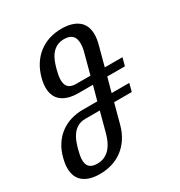

<svg xmlns="http://www.w3.org/2000/svg" viewBox="-201 -846 912 975"><g transform="rotate(-30 255.0 -358.5)"><path d="M393.6 -446.3H497.1L484.9 -399.9H381.3L358.4 -315.9H461.9L449.7 -269.5H346.2L315.4 -154.3Q304.2 -113.3 283.9 -82.5Q263.7 -51.8 236.1 -31Q208.5 -10.3 174.6 0.2Q140.6 10.7 102.5 10.7Q41 10.7 6.8 -16.6Q-27.3 -43.9 -27.3 -97.7Q-27.3 -122.1 -19 -154.3Q-8.8 -194.3 11 -224.6Q30.8 -254.9 57.9 -275.1Q85 -295.4 118.4 -305.7Q151.9 -315.9 189.9 -315.9H274.4L297.4 -399.9H212.9Q150.4 -399.9 116 -427Q81.5 -454.1 81.5 -507.3Q81.5 -532.2 89.4 -561.5Q100.1 -602.1 120.4 -633.1Q140.6 -664.1 168 -684.8Q195.3 -705.6 228.8 -716.1Q262.2 -726.6 300.3 -726.6Q362.8 -726.6 397.7 -699.2Q432.6 -671.9 432.6 -617.2Q432.6 -593.3 424.3 -561.5ZM177.2 -561.5Q173.3 -546.9 170.4 -531.7Q167.5 -516.6 167.5 -502.4Q167.5 -490.7 170.2 -480.5Q172.9 -470.2 179.4 -462.6Q186 -455.1 197.3 -450.7Q208.5 -446.3 225.1 -446.3H309.6L340.3 -561.5Q344.2 -574.7 346.2 -587.6Q348.1 -600.6 348.1 -613.3Q348.1 -626 345.2 -637.2Q342.3 -648.4 335 -656.7Q327.6 -665 315.7 -669.7Q303.7 -674.3 286.1 -674.3Q259.8 -674.3 241.5 -664.3Q223.1 -654.3 210.7 -638.2Q198.2 -622.1 190.4 -602.1Q182.6 -582 177.2 -561.5ZM116.7 -41.5Q143.1 -41.5 162.4 -51.5Q181.6 -61.5 195.1 -77.6Q208.5 -93.8 217.3 -113.8Q226.1 -133.8 231.4 -154.3L262.2 -269.5H177.7Q151.4 -269.5 132.8 -259Q114.3 -248.5 101.8 -231.9Q89.4 -215.3 81.5 -194.8Q73.7 -174.3 68.4 -154.3Q64.5 -139.2 61.5 -124.3Q58.6 -109.4 58.6 -96.2Q58.6 -84.5 61.3 -74.5Q64 -64.5 70.8 -57.1Q77.6 -49.8 88.6 -45.7Q99.6 -41.5 116.7 -41.5Z"/></g></svg>

Font: Arian Grqi
Style: Italic
Weight: 400
Italic angle: -15°
Designer: Ruben Hakobyan (Tarumian)
Foundry: Ruben Hakobyan (Tarumian)
Version: Version 1.002